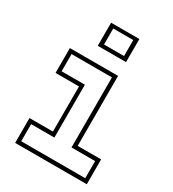

<svg xmlns="http://www.w3.org/2000/svg" viewBox="-182 -849 851 947"><g transform="rotate(30 243.0 -375.0)"><path d="M168.5 -618.5V-750H329.5V-618.5ZM192 -639.5H306V-730.5H192ZM55 0V-141.5H188.5V-398.5H55V-540H329.5V-141.5H463V0ZM77 -22H441.5V-119.5H307V-518.5H77V-420.5H209.5V-119.5H77Z"/></g></svg>

Font: Tourney ExtraLight
Style: Regular
Weight: 250
Designer: Tyler Finck
Foundry: Etcetera Type Co
Version: Version 1.015